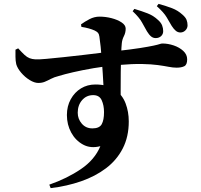

<svg xmlns="http://www.w3.org/2000/svg" viewBox="-20 -882 1040 993"><path d="M785 -685Q772 -685 761.5 -693.5Q751 -702 740 -720Q728 -741 714 -766.5Q700 -792 666 -824L675 -836Q712 -825 743 -813Q774 -801 797 -779Q813 -765 818.5 -750.5Q824 -736 824 -721Q824 -705 813 -695Q802 -685 785 -685ZM235 73Q327 41 398.5 -7.5Q470 -56 499 -126Q449 -113 410 -134Q371 -155 348.5 -196Q326 -237 326 -287Q326 -333 346 -369Q366 -405 399 -425Q432 -445 473 -445Q537 -445 575 -418Q613 -391 629.5 -347.5Q646 -304 646 -254Q646 -175 615 -114.5Q584 -54 528.5 -12Q473 30 399.5 55.5Q326 81 242 91ZM458 -218Q494 -218 506 -239.5Q518 -261 518 -302Q518 -337 506 -363.5Q494 -390 462 -390Q427 -390 404.5 -364Q382 -338 382 -299Q382 -267 403 -242.5Q424 -218 458 -218ZM178 -453Q158 -453 133.5 -468Q109 -483 89.5 -506Q70 -529 64 -550Q60 -568 60 -588.5Q60 -609 60 -625L74 -632Q94 -610 107 -598Q120 -586 133 -581Q146 -576 163 -575Q180 -574 219 -577.5Q258 -581 309.5 -586.5Q361 -592 412.5 -598Q464 -604 507.5 -609.5Q551 -615 574 -617Q657 -626 704 -633.5Q751 -641 774 -646Q797 -651 805.5 -654Q814 -657 820 -657Q849 -657 878.5 -647Q908 -637 928 -618.5Q948 -600 948 -575Q948 -547 933 -539.5Q918 -532 893 -532Q875 -532 852 -536.5Q829 -541 796 -545.5Q763 -550 714.5 -551Q666 -552 596 -546Q525 -540 464.5 -529.5Q404 -519 358.5 -508.5Q313 -498 284 -489Q260 -483 243 -474Q226 -465 211.5 -459Q197 -453 178 -453ZM516 -404Q516 -414 515 -440.5Q514 -467 511.5 -501.5Q509 -536 506.5 -572.5Q504 -609 500.5 -641Q497 -673 494 -693Q492 -706 487 -712Q482 -718 470 -724Q457 -730 439 -735Q421 -740 401 -743L399 -756Q418 -770 443 -783Q468 -796 495 -796Q526 -796 557 -788Q588 -780 609 -766Q630 -752 630 -734Q630 -713 621 -695.5Q612 -678 610 -659Q608 -641 606.5 -601Q605 -561 604.5 -510Q604 -459 604 -408Q604 -357 605 -318ZM913 -714Q900 -714 889.5 -722.5Q879 -731 868 -748Q857 -767 842 -792.5Q827 -818 791 -850L800 -862Q840 -851 870 -839.5Q900 -828 924 -806Q940 -792 945 -779Q950 -766 950 -751Q950 -736 939 -725Q928 -714 913 -714Z"/></svg>

Font: Noto Serif SC ExtraLight ExtraBold
Style: Regular
Weight: 800
Version: Version 2.002-H1;hotconv 1.1.0;makeotfexe 2.6.0